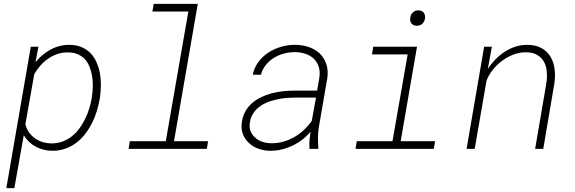

<svg xmlns="http://www.w3.org/2000/svg" viewBox="-20 -770 2975 993"><path d="M496.1 -259.8 497.6 -270Q501.5 -299.8 501.7 -331.1Q502 -362.3 496.6 -392.6Q490.7 -421.9 479 -448.5Q467.3 -475.1 448.2 -495.1Q429.2 -514.6 401.6 -526.4Q374 -538.1 337.9 -538.1Q310.1 -538.1 284.7 -531Q259.3 -523.9 236.3 -510.7Q215.3 -499 197 -482.9Q178.7 -466.8 163.6 -448.2L178.7 -528.3H139.2L12.7 203.1H54.2L103 -70.8Q113.8 -52.2 128.9 -37.6Q144 -22.9 162.1 -13.2Q181.6 -2 204.3 3.9Q227.1 9.8 251 9.8Q286.6 9.8 316.7 -0.7Q346.7 -11.2 372.1 -29.8Q398.9 -49.3 420.2 -76.9Q441.4 -104.5 457 -135.7Q471.7 -165 481.2 -197Q490.7 -229 496.1 -259.8ZM455.1 -270 454.1 -259.8Q449.2 -233.4 440.7 -206.1Q432.1 -178.7 419.4 -153.3Q406.7 -127 389.4 -104Q372.1 -81.1 350.1 -64Q329.1 -47.4 302.7 -37.8Q276.4 -28.3 246.1 -28.3Q221.7 -28.8 200 -35.4Q178.2 -42 160.6 -54.7Q143.1 -67.4 130.1 -85.4Q117.2 -103.5 111.3 -127.4L157.2 -386.7Q170.4 -409.7 188 -429.9Q205.6 -450.2 227.5 -465.3Q249.5 -481 275.4 -490.2Q301.3 -499.5 330.6 -499Q361.3 -499 383.5 -488.8Q405.8 -478.5 421.4 -461.4Q435.1 -444.8 443.6 -423.1Q452.1 -401.4 456.1 -377Q460.4 -351.1 460 -323.2Q459.5 -295.4 455.1 -270Z M774.9 -750 768.1 -710.4H954.1L837.4 -39.6H651.4L645 0H1049.8L1056.2 -39.6H879.9L1002.9 -750Z M1580.6 0H1625.5L1626.5 -5.4Q1624.5 -31.2 1624.5 -56.9Q1624.5 -82.5 1628.4 -108.9L1673.3 -368.7Q1678.2 -408.7 1667.2 -439.9Q1656.2 -471.2 1633.3 -493.7Q1610.4 -515.1 1577.6 -526.6Q1544.9 -538.1 1506.8 -538.1Q1470.7 -538.6 1434.8 -528.3Q1398.9 -518.1 1368.7 -498.5Q1338.4 -479 1316.9 -450.2Q1295.4 -421.4 1287.1 -383.8L1329.1 -383.3Q1337.4 -412.1 1355 -434.1Q1372.6 -456.1 1396.5 -470.7Q1420.4 -485.4 1448.2 -492.9Q1476.1 -500.5 1505.4 -500.5Q1535.2 -500 1560.3 -491.5Q1585.4 -482.9 1603 -466.3Q1620.1 -449.7 1628.2 -425.5Q1636.2 -401.4 1631.8 -369.6L1620.1 -301.3H1498.5Q1470.7 -301.3 1441.2 -297.9Q1411.6 -294.4 1383.8 -287.1Q1355.5 -279.3 1329.6 -266.8Q1303.7 -254.4 1283.2 -236.3Q1262.2 -217.8 1248.5 -193.1Q1234.9 -168.5 1230.5 -136.2Q1226.1 -102.5 1236.6 -75.7Q1247.1 -48.8 1267.6 -30.3Q1287.6 -11.2 1315.9 -1Q1344.2 9.3 1375.5 9.8Q1408.2 10.3 1439.2 2.4Q1470.2 -5.4 1498.5 -19.5Q1523.4 -31.7 1545.7 -49.3Q1567.9 -66.9 1586.4 -88.4Q1582.5 -65.9 1580.8 -44.4Q1579.1 -22.9 1580.6 0ZM1379.4 -29.3Q1356 -29.8 1334.7 -37.4Q1313.5 -44.9 1298.8 -59.1Q1283.2 -72.8 1275.6 -92.5Q1268.1 -112.3 1272.5 -137.7Q1276.4 -163.1 1288.6 -182.1Q1300.8 -201.2 1318.4 -215.3Q1335 -229 1355.7 -238Q1376.5 -247.1 1398.9 -252.4Q1424.8 -259.8 1451.9 -262.5Q1479 -265.1 1503.4 -265.1H1614.3L1592.3 -144.5Q1574.2 -118.7 1551 -97.2Q1527.8 -75.7 1501 -60.5Q1473.6 -44.9 1442.9 -36.6Q1412.1 -28.3 1379.4 -29.3Z M1910.2 -528.3 1903.8 -488.8H2088.4L2009.8 -39.6H1825.2L1818.8 0H2223.6L2230 -39.6H2052.2L2136.7 -528.3ZM2101.6 -675.8Q2099.6 -658.7 2108.9 -647.9Q2118.2 -637.2 2135.7 -636.7Q2153.3 -636.7 2164.8 -647.9Q2176.3 -659.2 2178.2 -675.8Q2180.2 -693.4 2170.9 -705.1Q2161.6 -716.8 2143.1 -716.3Q2125.5 -716.3 2114.3 -704.8Q2103 -693.4 2101.6 -675.8Z M2393.1 0H2435.1L2496.1 -352.1Q2506.8 -381.3 2527.8 -408Q2548.8 -434.6 2576.2 -455.1Q2603.5 -475.6 2634.8 -487.5Q2666 -499.5 2697.8 -499.5Q2733.9 -500 2757.1 -486.6Q2780.3 -473.1 2793 -451.2Q2805.2 -429.2 2807.9 -400.1Q2810.5 -371.1 2805.7 -339.8L2747.6 0H2789.6L2847.2 -338.9Q2853 -377.9 2848.1 -414.3Q2843.3 -450.7 2826.2 -478Q2809.6 -505.4 2779.8 -521.7Q2750 -538.1 2706.1 -538.1Q2673.8 -538.1 2644.5 -528.3Q2615.2 -518.6 2589.8 -502Q2564 -484.9 2542 -462.4Q2520 -439.9 2502.9 -413.6L2523.9 -528.3H2483.9Z"/></svg>

Font: Roboto Mono ExtraLight
Style: Italic
Weight: 250
Italic angle: -10°
Monospace: yes
Designer: Google
Version: Version 3.000